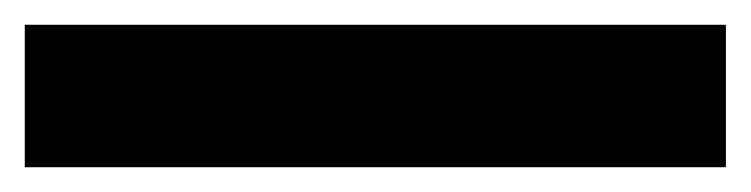

<svg xmlns="http://www.w3.org/2000/svg" viewBox="-20 4 606 155"><path d="M0 139V24H566V139Z"/></svg>

Font: Bricolage Grotesque 17pt SemiBold
Style: Regular
Weight: 600
Version: Version 1.001;gftools[0.9.33.dev8+g029e19f]